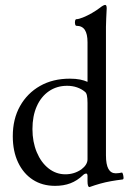

<svg xmlns="http://www.w3.org/2000/svg" viewBox="-20 -745 538 781"><path d="M344 16Q340 16 338 10Q336 4 336 -8V-28Q336 -39 331 -39Q328 -39 324.5 -37.5Q321 -36 317 -32Q294 -10 266.5 0.5Q239 11 204 11Q152 11 113.5 -14Q75 -39 53.5 -84.5Q32 -130 32 -191Q32 -261 61.5 -313.5Q91 -366 143 -395.5Q195 -425 264 -425Q288 -425 305.5 -421.5Q323 -418 336 -412V-573Q336 -607 325 -623.5Q314 -640 291 -640Q287 -640 285.5 -647Q284 -654 285.5 -660.5Q287 -667 291 -667Q300 -667 317.5 -674Q335 -681 354 -692Q373 -703 386 -713Q401 -725 408 -725Q414 -725 414 -711Q413 -685 412 -669Q411 -653 411 -636V-113Q411 -76 421 -58Q431 -40 451 -40Q458 -40 464.5 -41Q471 -42 475 -43Q478 -44 480 -37Q482 -30 482.5 -23Q483 -16 479 -15Q454 -12 431.5 -8Q409 -4 387.5 2Q366 8 344 16ZM246 -36Q282 -36 311 -56Q336 -75 336 -97V-326Q336 -346 333.5 -357Q331 -368 325 -372Q312 -383 293.5 -389.5Q275 -396 253 -396Q211 -396 179 -374Q147 -352 129.5 -312.5Q112 -273 112 -220Q112 -168 129.5 -126Q147 -84 177.5 -60Q208 -36 246 -36Z"/></svg>

Font: Junicode VF
Style: Regular
Weight: 400
Designer: Peter S. Baker
Version: Version 2.213